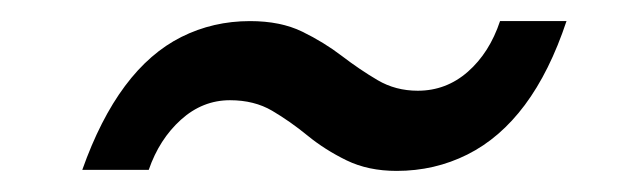

<svg xmlns="http://www.w3.org/2000/svg" viewBox="-20 -411 590 182"><path d="M356 -249Q329 -249 308.5 -259Q288 -269 271.5 -282.5Q255 -296 238 -306Q221 -316 198 -316Q172 -316 151.5 -297.5Q131 -279 121 -250H58Q75 -298 98.5 -329.5Q122 -361 152 -376Q182 -391 217 -391Q246 -391 266.5 -381Q287 -371 304 -358Q321 -345 338 -335Q355 -325 376 -325Q403 -325 423.5 -343Q444 -361 454 -391H517Q501 -343 477.5 -311.5Q454 -280 423 -264.5Q392 -249 356 -249Z"/></svg>

Font: DM Sans 36pt
Style: Italic
Weight: 400
Italic angle: -10°
Designer: Colophon Foundry, Jonny Pinhorn
Foundry: Colophon Foundry
Version: Version 4.004;gftools[0.9.30]